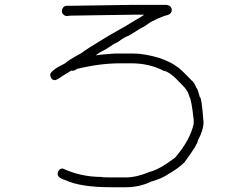

<svg xmlns="http://www.w3.org/2000/svg" viewBox="-20 -661 1040 802"><path d="M525.4 -640.6H675.8Q697.3 -637.2 697.3 -619.1Q697.3 -600.1 669.9 -595.7Q635.7 -583.5 621.1 -574.2Q615.2 -574.2 580.1 -548.8Q576.2 -548.8 517.6 -511.7Q502.9 -508.3 470.7 -484.4Q459 -480.5 421.9 -455.1Q386.2 -437.5 380.9 -429.7Q401.4 -433.6 460.9 -437.5H535.2Q585 -437.5 648.4 -418Q699.7 -399.4 720.7 -380.9Q726.6 -380.9 779.3 -326.2Q790.5 -319.3 800.8 -293Q804.7 -293 814.5 -255.9Q822.3 -255.9 830.1 -150.4Q830.1 -118.2 806.6 -74.2Q806.6 -59.1 750 17.6Q723.1 43.5 685.5 64.5Q658.7 84 611.3 97.7Q562 121.1 505.9 121.1H443.4Q316.9 121.1 253.9 91.8Q220.7 82.5 220.7 64.5Q224.1 43 242.2 43Q318.4 78.1 404.3 78.1Q404.3 80.1 447.3 80.1H505.9Q550.8 80.1 605.5 56.6Q640.1 50.3 710.9 -2Q774.9 -76.2 789.1 -144.5V-160.2Q779.8 -245.1 771.5 -255.9Q765.1 -284.7 738.3 -308.6Q689.5 -362.3 664.1 -365.2Q603.5 -396.5 529.3 -396.5H480.5Q397.5 -396.5 300.8 -373Q293 -365.2 279.3 -365.2Q279.3 -367.2 277.3 -367.2Q277.3 -364.7 244.1 -345.7Q216.8 -326.2 209 -326.2Q193.4 -326.2 189.5 -347.7Q189.5 -366.2 252 -396.5Q262.2 -407.7 320.3 -439.5Q334.5 -451.7 433.6 -511.7Q512.2 -555.2 550.8 -580.1Q555.2 -581.1 580.1 -597.7V-599.6H535.2Q287.1 -595.7 275.4 -595.7L255.9 -593.8Q238.3 -600.1 238.3 -615.2Q241.7 -636.7 259.8 -636.7H269.5Q294.9 -636.7 525.4 -640.6Z"/></svg>

Font: CEF Fonts CJK
Style: Regular
Weight: 400
Designer: PartyBoss (派对大魔王)
Version: Release 2.25